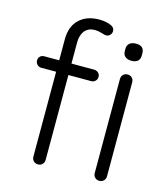

<svg xmlns="http://www.w3.org/2000/svg" viewBox="-110 -821 787 907"><g transform="rotate(15 283.5 -368.0)"><path d="M190 -604V-501H302Q313 -501 321.5 -493Q330 -485 330 -473Q330 -461 321.5 -453Q313 -445 302 -445H190V-30Q190 -17 181.5 -8.5Q173 0 160 0Q147 0 138.5 -8.5Q130 -17 130 -30V-445H57Q45 -445 37 -453.5Q29 -462 29 -473Q29 -486 37 -493.5Q45 -501 57 -501H130V-604Q130 -667 166.5 -701.5Q203 -736 264 -736Q292 -736 316 -727.5Q340 -719 340 -700Q340 -688 332 -680Q324 -672 314 -672Q305 -672 292 -677Q270 -683 257 -683Q225 -683 207.5 -662Q190 -641 190 -604ZM460 0Q447 0 438.5 -8.5Q430 -17 430 -30V-490Q430 -503 438.5 -511.5Q447 -520 460 -520Q473 -520 481.5 -511.5Q490 -503 490 -490V-30Q490 -17 481.5 -8.5Q473 0 460 0ZM418 -624V-634Q418 -652 429.5 -661.5Q441 -671 461 -671Q501 -671 501 -634V-624Q501 -606 490.5 -596.5Q480 -587 460 -587Q440 -587 429 -596.5Q418 -606 418 -624Z"/></g></svg>

Font: Quicksand
Style: Regular
Weight: 400
Designer: Andrew Paglinawan
Foundry: Andrew Paglinawan
Version: Version 3.000